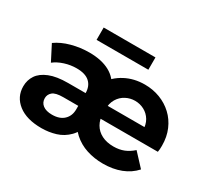

<svg xmlns="http://www.w3.org/2000/svg" viewBox="-143 -950 1283 1186"><g transform="rotate(30 498.0 -357.5)"><path d="M262.8 7.6Q157 7.6 97.2 -39Q37.5 -85.6 37.5 -160.8Q37.5 -205.3 60.9 -240.2Q84.2 -275.1 135.2 -295.8Q186.2 -316.5 268.2 -316.5H408.2V-225.6H285.5Q230.4 -225.6 209.8 -207.7Q189.3 -189.8 189.3 -163.9Q189.3 -132.7 212.7 -114.9Q236 -97 278.5 -97Q332.6 -97 362.4 -125.5Q392.2 -153.9 392.2 -200.6V-316.1Q392.2 -365.5 361.6 -393.5Q331.1 -421.6 268.6 -421.6Q225.4 -421.6 183.7 -408.3Q142 -395 112.6 -371.9L56.8 -480.5Q101.2 -512.3 162.7 -528.9Q224.2 -545.5 288 -545.5Q375.2 -545.5 433.3 -514Q491.4 -482.5 515.1 -419.6L447.6 -422.6Q483.2 -479.9 545.2 -512.7Q607.2 -545.5 683.8 -545.5Q741.8 -545.5 792.4 -526.1Q843 -506.7 881.3 -470.9Q919.7 -435.1 941.5 -384.4Q963.3 -333.7 963.3 -271.2Q963.3 -258.2 962.6 -246.7Q961.9 -235.2 959.9 -225.6H528.9V-316.5H858.3L813.9 -288.9Q814.5 -334.8 795.9 -365.5Q777.4 -396.1 747 -412.2Q716.7 -428.3 681.6 -428.3Q647.2 -428.3 616.4 -412.2Q585.6 -396.1 566.6 -364.9Q547.6 -333.6 547.6 -287.1V-262.8Q547.6 -218.7 566.8 -185.6Q586 -152.4 621.4 -134.5Q656.7 -116.6 705.2 -116.6Q746 -116.6 778.8 -129.6Q811.5 -142.6 840.7 -169.2L924.3 -79.2Q885.7 -36.2 829 -14.3Q772.4 7.6 701.6 7.6Q640 7.6 585.2 -10.1Q530.4 -27.8 488.1 -65.9Q445.8 -104.1 420.4 -165.3L504.1 -164.7Q487.2 -97.8 450.1 -60Q413 -22.2 364.2 -7.3Q315.3 7.6 262.8 7.6ZM286.3 -635.2V-723.1H655.6V-635.2Z"/></g></svg>

Font: Montserrat Thin
Style: Regular
Weight: 100
Designer: Julieta Ulanovsky
Foundry: Julieta Ulanovsky
Version: Version 9.000